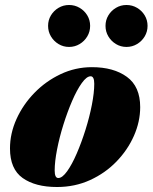

<svg xmlns="http://www.w3.org/2000/svg" viewBox="-20 -739 611 769"><path d="M402.6 -635.4Q402.6 -658.5 414 -677.4Q425.4 -696.3 444.4 -707.6Q463.5 -719 486.6 -719Q509.7 -719 529 -707.6Q548.2 -696.3 559.6 -677.4Q571 -658.5 571 -635.4Q571 -612.3 559.6 -593.2Q548.2 -574.1 529 -562.6Q509.7 -551 486.6 -551Q463.5 -551 444.4 -562.6Q425.4 -574.1 414 -593.2Q402.6 -612.3 402.6 -635.4ZM172.6 -635.4Q172.6 -658.5 184 -677.4Q195.4 -696.3 214.4 -707.6Q233.5 -719 256.6 -719Q279.7 -719 299 -707.6Q318.2 -696.3 329.6 -677.4Q341 -658.5 341 -635.4Q341 -612.3 329.6 -593.2Q318.2 -574.1 299 -562.6Q279.7 -551 256.6 -551Q233.5 -551 214.4 -562.6Q195.4 -574.1 184 -593.2Q172.6 -612.3 172.6 -635.4ZM208.5 10Q121.5 10 70.8 -26Q20 -62 20 -144.5Q20 -204.5 46.2 -262.5Q72.5 -320.5 118 -367.2Q163.5 -414 222.8 -442Q282 -470 348 -470Q435 -470 488.2 -431.2Q541.5 -392.5 541.5 -310Q541.5 -252 516.5 -195.2Q491.5 -138.5 446.5 -92Q401.5 -45.5 340.8 -17.8Q280 10 208.5 10ZM213.5 -26Q229.5 -26 249 -53.2Q268.5 -80.5 287.5 -124.5Q306.5 -168.5 322.5 -219.5Q338.5 -270.5 348 -319.2Q357.5 -368 357.5 -403.5Q357.5 -433.5 343 -433.5Q327 -433.5 307.5 -406.2Q288 -379 269 -335Q250 -291 234 -240Q218 -189 208.5 -140.2Q199 -91.5 199 -56Q199 -26 213.5 -26Z"/></svg>

Font: Bodoni* 06pt Fatface
Style: Italic
Weight: 900
Italic angle: -13°
Version: Version 2.3